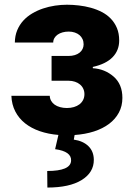

<svg xmlns="http://www.w3.org/2000/svg" viewBox="-20 -573 578 828"><path d="M194.6 -159.8Q195 -148.1 200.5 -138.3Q206 -128.6 215.7 -121.6Q225.5 -114.7 239 -111Q252.5 -107.2 268.5 -107.2Q284.8 -107.2 298.7 -111.3Q312.5 -115.4 322.6 -123Q332.7 -130.7 338.4 -141.9Q344.1 -153.1 344.1 -166.9Q344.1 -179.7 339.1 -190.3Q334.2 -201 325.1 -208.6Q316.1 -216.3 303.4 -220.5Q290.8 -224.8 275.6 -224.8H202.4V-331.7H275.6Q290.5 -331.7 302.6 -335.4Q314.6 -339.1 323.2 -345.9Q331.7 -352.6 336.1 -361.9Q340.6 -371.1 340.6 -381.7Q340.6 -394.2 335.9 -404.3Q331.3 -414.4 323 -421.5Q314.6 -428.6 302.7 -432.7Q290.8 -436.8 276.3 -436.8Q262.1 -436.8 249.8 -433.4Q237.6 -430 228.7 -423.8Q219.8 -417.6 214.7 -408.9Q209.5 -400.2 209.5 -389.6H44Q44.4 -419 54.2 -442.5Q63.9 -465.9 80.4 -484Q96.9 -502.1 119 -515.1Q141 -528.1 165.8 -536.4Q190.7 -544.7 217.2 -548.7Q243.6 -552.6 268.8 -552.6Q293.7 -552.6 320.1 -549.5Q346.6 -546.5 371.6 -539.6Q396.7 -532.7 418.9 -521.3Q441.1 -509.9 457.7 -492.7Q474.4 -475.5 484.2 -452.2Q494 -429 494 -398.4Q494 -355.5 465.4 -326.2Q436.8 -296.9 380.3 -284.4V-278.8Q431.5 -275.9 469.8 -242.9Q507.8 -209.9 507.8 -150.9Q507.8 -115.8 492.7 -87.5Q477.6 -59.3 450.5 -38.9Q423.3 -18.5 385.5 -6.2Q347.7 6 301.8 9.2L298.3 29.1Q338.1 34.8 361.2 57.2Q384.2 79.5 384.6 116.1Q384.9 170.8 332 203.5Q279.5 235.8 184.3 235.8L183.6 164.4Q233.7 164.4 259.6 153.4Q285.5 142.4 286.6 120Q288.7 79.9 217.7 70.3L231.9 8.9Q188.2 5.3 151.6 -7.3Q115.1 -19.9 88.2 -41.2Q61.4 -62.5 46 -92.3Q30.5 -122.2 29.1 -159.8Z"/></svg>

Font: Inter P Extra Bold
Style: Regular
Weight: 800
Designer: Rasmus Andersson
Foundry: rsms
Version: Version 3.018;git-588b23468